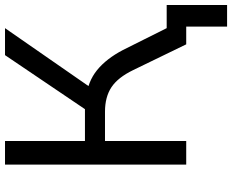

<svg xmlns="http://www.w3.org/2000/svg" viewBox="-98 -646 904 747"><g transform="rotate(-90 353.5 -273.0)"><path d="M623 159V0H574V-76H707V159ZM86 0V-705H178V-394H316L291 -378L512 -705H617L379 -362L345 -390Q409 -383 453.5 -347Q498 -311 532 -246L655 0H554L454 -206Q425 -266 387 -291Q349 -316 292 -316H178V0Z"/></g></svg>

Font: Mulish Medium
Style: Regular
Weight: 500
Designer: Vernon Adams
Foundry: Vernon Adams
Version: Version 3.603; ttfautohint (v1.8.3)